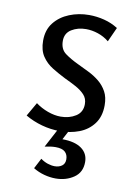

<svg xmlns="http://www.w3.org/2000/svg" viewBox="-83 -564 596 839"><g transform="rotate(10 215.0 -144.5)"><path d="M244 -509Q278 -509 311.5 -500.5Q345 -492 373 -474L344 -410Q322 -428 295 -437Q268 -446 242 -446Q205 -446 177.5 -429Q150 -412 150 -378Q150 -341 174.5 -323Q199 -305 233 -289Q258 -277 283.5 -264.5Q309 -252 330.5 -234.5Q352 -217 365.5 -192.5Q379 -168 379 -132Q379 -82 354.5 -49.5Q330 -17 290.5 -2Q251 13 205 13Q165 13 125 2Q85 -9 51 -29L86 -90Q110 -72 140 -61Q170 -50 198 -50Q236 -50 264.5 -68Q293 -86 293 -122Q293 -147 277.5 -163.5Q262 -180 238 -193Q214 -206 188 -218Q158 -233 129.5 -250.5Q101 -268 83 -295Q65 -322 65 -364Q65 -412 90.5 -444Q116 -476 157 -492.5Q198 -509 244 -509ZM205 -9H252L223 46Q278 46 308 67.5Q338 89 338 127Q338 173 303.5 196.5Q269 220 223 220Q198 220 172 213Q146 206 123 192L147 146Q162 157 178.5 162.5Q195 168 210 168Q229 168 242 158.5Q255 149 255 130Q255 109 242 97Q229 85 200 85Q190 85 178 86.5Q166 88 152 91Z"/></g></svg>

Font: Rosario Light
Style: Regular
Weight: 400
Version: Version 1.101; ttfautohint (v1.8.1.43-b0c9)